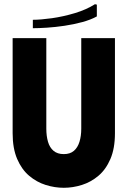

<svg xmlns="http://www.w3.org/2000/svg" viewBox="-20 -881 606 912"><path d="M526 -248V-700H366V-270Q366 -235 357.5 -207.5Q349 -180 331 -164.5Q313 -149 283 -149Q253 -149 234.5 -164.5Q216 -180 208 -207.5Q200 -235 200 -270V-700H40V-248Q40 -176 61.5 -126Q83 -76 118.5 -46Q154 -16 197 -2.5Q240 11 283 11Q326 11 369 -2.5Q412 -16 447.5 -46Q483 -76 504.5 -126Q526 -176 526 -248ZM431 -861 440 -859V-803Q411 -787 370.5 -776Q330 -765 286 -758.5Q242 -752 202.5 -749.5Q163 -747 136 -747V-787Q173 -787 226.5 -794.5Q280 -802 335 -818.5Q390 -835 431 -861Z"/></svg>

Font: Phudu
Style: Bold
Weight: 700
Version: Version 1.005;gftools[0.9.23]